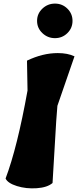

<svg xmlns="http://www.w3.org/2000/svg" viewBox="-20 -1048 434 1067"><path d="M383 -932Q383 -892 354.5 -864Q326 -836 285.5 -836Q245 -836 215.5 -864Q186 -892 186 -932Q186 -972 215.5 -1000Q245 -1028 285.5 -1028Q326 -1028 354.5 -1000Q383 -972 383 -932ZM301 -753Q356 -753 394 -735L299 -460Q293 -397 285 -250Q277 -103 272 -31Q243 -6 184 -2Q125 2 74 -14Q23 -30 11 -56Q76 -228 133 -545L130 -711Q217 -753 301 -753Z"/></svg>

Font: Tillana ExtraBold
Style: Regular
Weight: 800
Designer: Lipi Raval (Devanagari, Latin), Jonny Pinhorn (Latin)
Foundry: Indian Type Foundry
Version: Version 2.003;PS 1.0;hotconv 1.0.79;makeotf.lib2.5.61930; tt